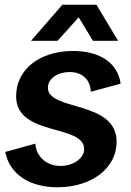

<svg xmlns="http://www.w3.org/2000/svg" viewBox="-20 -775 551 810"><path d="M222 15C368 15 472 -66 472 -177C472 -353 182 -305 182 -405C182 -443 222 -471 275 -471C330 -471 362 -435 363 -388L489 -422C476 -513 397 -560 289 -560C148 -560 48 -483 48 -369C48 -198 335 -253 335 -146C335 -106 288 -75 235 -75C175 -75 133 -115 129 -169L2 -134C21 -38 107 15 222 15ZM111 -603H223L312 -702L372 -603H478L387 -755H243Z"/></svg>

Font: Ronzino Bold
Style: Italic
Weight: 700
Italic angle: -8°
Designer: Nunzio Mazzaferro
Foundry: Collletttivo
Version: Version 1.000;Glyphs 3.3 (3337)